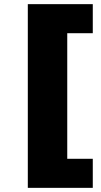

<svg xmlns="http://www.w3.org/2000/svg" viewBox="-20 -725 485 925"><path d="M114 180V-705H427V-565H304V40H427V180Z"/></svg>

Font: Nunito Sans 10pt SemiExpanded Black
Style: Regular
Weight: 900
Width: 6
Designer: Vernon Adams
Foundry: Vernon Adams
Version: Version 3.101;gftools[0.9.27]